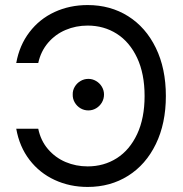

<svg xmlns="http://www.w3.org/2000/svg" viewBox="-20 -737 733 767"><path d="M330.1 -72.3Q395 -72.3 446.5 -105Q498 -137.7 527.8 -201.2Q557.6 -264.6 557.6 -353.5Q557.6 -442.4 527.8 -505.9Q498 -569.3 446.5 -602.1Q395 -634.8 330.1 -634.8Q283.2 -634.8 242.2 -617.4Q201.2 -600.1 172.1 -566.2Q143.1 -532.2 132.8 -485.4H44.9Q57.6 -556.2 97.7 -608.6Q137.7 -661.1 198 -689Q258.3 -716.8 330.1 -716.8Q420.9 -716.8 491.7 -672.4Q562.5 -627.9 602.5 -545.7Q642.6 -463.4 642.6 -353.5Q642.6 -243.7 602.5 -161.4Q562.5 -79.1 491.7 -34.7Q420.9 9.8 330.1 9.8Q258.8 9.8 198.5 -18.1Q138.2 -45.9 97.9 -98.4Q57.6 -150.9 44.9 -222.7H132.8Q142.6 -175.3 171.6 -141.4Q200.7 -107.4 241.9 -89.8Q283.2 -72.3 330.1 -72.3ZM270.5 -359.4Q270 -376 278.6 -390.4Q287.1 -404.8 301.5 -413.3Q315.9 -421.9 333 -421.9Q349.6 -421.9 364 -413.3Q378.4 -404.8 387 -390.4Q395.5 -376 395.5 -359.4Q395.5 -342.3 387 -327.6Q378.4 -313 364 -304.4Q349.6 -295.9 333 -295.9Q315.9 -295.9 301.5 -304.4Q287.1 -313 278.6 -327.6Q270 -342.3 270.5 -359.4Z"/></svg>

Font: Pretendard GOV
Style: Regular
Weight: 400
Designer: Base glyphs from Inter by Rasmus Andersson; Hangeul glyphs from Noto Sans CJK(Source Han Sans) by Jang Soo-young and Kan
Foundry: Kil Hyung-jin
Version: Version 1.309